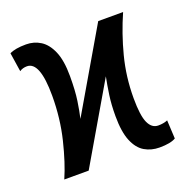

<svg xmlns="http://www.w3.org/2000/svg" viewBox="-106 -647 728 754"><g transform="rotate(-20 258.0 -270.0)"><path d="M41 0Q67 -59 88 -145Q109 -231 109 -326Q109 -468 55 -468Q37 -468 24 -459L12 -538Q35 -550 81 -550Q114 -550 141 -533Q168 -516 184.5 -477.5Q201 -439 201 -374Q201 -313 195 -272.5Q189 -232 182 -202L379 -539H483Q449 -462 427.5 -379Q406 -296 406 -207Q406 -134 420 -103.5Q434 -73 461 -73Q483 -73 500 -80L504 -3Q483 10 436 10Q402 10 374.5 -6Q347 -22 331 -60.5Q315 -99 315 -165Q315 -213 320.5 -251.5Q326 -290 333 -325L143 0Z"/></g></svg>

Font: Noto Sans ExtraCondensed Medium
Style: Regular
Weight: 500
Width: 2
Designer: Monotype Design Team
Foundry: Monotype Imaging Inc.
Version: Version 2.013; ttfautohint (v1.8.4.7-5d5b)